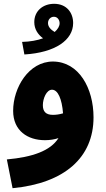

<svg xmlns="http://www.w3.org/2000/svg" viewBox="-20 -757 556 1008"><path d="M108 -471C271 -481 364 -547 364 -636C364 -689 331 -737 264 -737C205 -737 160 -699 160 -641C160 -603 180 -575 206 -556C176 -545 138 -538 96 -537ZM232 -636C232 -655 246 -669 263 -669C282 -669 293 -652 293 -635C293 -620 284 -604 267 -589C247 -601 232 -616 232 -636ZM46 231C319 205 471 70 471 -141C471 -293 395 -433 258 -434C131 -434 49 -297 49 -175C49 -70 126 -21 216 -21C242 -21 266 -25 287 -32C245 35 150 68 16 80ZM205 -205C205 -239 224 -286 253 -286C284 -286 305 -238 311 -162C291 -156 273 -154 258 -154C220 -154 205 -172 205 -205Z"/></svg>

Font: Noto Sans Arabic UI SmCn Bk
Style: Regular
Weight: 900
Width: 4
Designer: Monotype Design Team, Nadine Chahine and Nizar Qandah
Foundry: Monotype Imaging Inc.
Version: Version 2.010